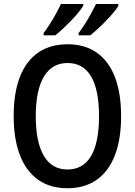

<svg xmlns="http://www.w3.org/2000/svg" viewBox="-20 -951 688 980"><path d="M598.1 -357.9Q598.1 -240.2 566.4 -158.2Q534.7 -76.2 473.4 -33.2Q412.1 9.8 324.2 9.8Q236.3 9.8 175 -33.2Q113.8 -76.2 81.8 -158.7Q49.8 -241.2 49.8 -358.9Q49.8 -477.5 81.8 -559.1Q113.8 -640.6 175.3 -682.9Q236.8 -725.1 325.2 -725.1Q413.1 -725.1 474.1 -682.1Q535.2 -639.2 566.7 -557.4Q598.1 -475.6 598.1 -357.9ZM162.6 -357.9Q162.6 -225.1 203.9 -155.5Q245.1 -85.9 324.2 -85.9Q403.8 -85.9 444.6 -154.3Q485.4 -222.7 485.4 -357.9Q485.4 -492.7 444.8 -561Q404.3 -629.4 325.2 -629.4Q245.6 -629.4 204.1 -560.1Q162.6 -490.7 162.6 -357.9ZM381.3 -770.5V-782.2Q398.4 -804.7 415.3 -831.5Q432.1 -858.4 446.3 -884.5Q460.4 -910.6 470.2 -930.7H584V-920.9Q575.2 -906.2 559.1 -887Q543 -867.7 523.2 -846.9Q503.4 -826.2 481.9 -806.4Q460.4 -786.6 440.4 -770.5ZM202.6 -770.5V-782.2Q219.7 -804.7 236.6 -831.5Q253.4 -858.4 267.6 -884.5Q281.7 -910.6 291 -930.7H404.8V-920.9Q395 -905.3 378.9 -885.7Q362.8 -866.2 342.8 -845.5Q322.8 -824.7 302 -805.2Q281.2 -785.6 261.7 -770.5Z"/></svg>

Font: Open Sans
Style: Regular
Weight: 600
Width: 3
Foundry: Ascender Corporation
Version: Version 1.000